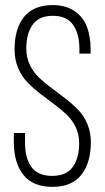

<svg xmlns="http://www.w3.org/2000/svg" viewBox="-20 -726 410 752"><path d="M34.2 -168.9V-205.1H78.1V-166Q78.1 -106 103.5 -71.5Q128.9 -37.1 184.1 -37.1Q239.3 -37.1 264.6 -71.5Q290 -106 290 -166Q290 -200.2 276.1 -228.8Q262.2 -257.3 239.7 -278.3Q217.3 -299.3 190.4 -319.1Q163.6 -338.9 136.7 -359.6Q109.9 -380.4 87.4 -403.6Q64.9 -426.8 51 -459.7Q37.1 -492.7 37.1 -532.2Q37.1 -613.8 74 -659.7Q110.8 -705.6 186 -706.1Q237.3 -706.1 271.5 -682.9Q305.7 -659.7 320.3 -621.3Q335 -583 335 -530.8V-516.1H291V-534.2Q291 -593.8 266.1 -628.9Q241.2 -664.1 187 -664.1Q132.8 -664.1 107.9 -629.4Q83 -594.7 83 -535.2Q83 -501 96.9 -471.9Q110.8 -442.9 133.3 -421.6Q155.8 -400.4 182.6 -380.6Q209.5 -360.8 236.3 -340.1Q263.2 -319.3 285.6 -296.4Q308.1 -273.4 322 -240.7Q335.9 -208 335.9 -168.9Q335.9 -88.9 298.8 -41.5Q261.7 5.9 185.1 5.9Q108.4 5.9 71.3 -41.5Q34.2 -88.9 34.2 -168.9Z"/></svg>

Font: Bebas Neue Book
Style: Regular
Weight: 400
Designer: Ryoichi Tsunekawa
Foundry: Ryoichi Tsunekawa
Version: Version 001.003